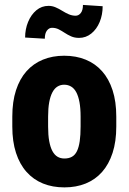

<svg xmlns="http://www.w3.org/2000/svg" viewBox="-20 -770 536 799"><path d="M31.2 -243.2V-284.7Q31.2 -347.2 46.6 -394.5Q62 -441.9 90.3 -473.6Q118.7 -505.4 158.4 -521.7Q198.2 -538.1 247.1 -538.1Q296.9 -538.1 336.7 -521.7Q376.5 -505.4 404.8 -473.6Q433.1 -441.9 448.5 -394.5Q463.9 -347.2 463.9 -284.7V-243.2Q463.9 -181.2 448.5 -133.8Q433.1 -86.4 404.8 -54.4Q376.5 -22.5 336.7 -6.3Q296.9 9.8 248 9.8Q198.7 9.8 158.9 -6.3Q119.1 -22.5 90.6 -54.4Q62 -86.4 46.6 -133.8Q31.2 -181.2 31.2 -243.2ZM180.2 -284.7V-243.2Q180.2 -208 184.8 -182.6Q189.5 -157.2 198.2 -141.1Q207 -125 219.5 -117.7Q231.9 -110.4 248 -110.4Q266.6 -110.4 279.5 -117.7Q292.5 -125 300.3 -141.1Q308.1 -157.2 311.8 -182.6Q315.4 -208 315.4 -243.2V-284.7Q315.4 -319.3 310.8 -344.5Q306.2 -369.6 297.6 -385.7Q289.1 -401.9 276.1 -409.7Q263.2 -417.5 247.1 -417.5Q231.4 -417.5 219 -409.7Q206.5 -401.9 198 -385.7Q189.5 -369.6 184.8 -344.5Q180.2 -319.3 180.2 -284.7ZM325.2 -749.5 407.2 -744.1Q407.2 -708.5 394.8 -678.5Q382.3 -648.4 359.9 -630.4Q337.4 -612.3 309.1 -612.3Q290.5 -612.3 276.1 -618.7Q261.7 -625 249.3 -633.3Q236.8 -641.6 224.4 -647.9Q211.9 -654.3 196.3 -654.3Q184.1 -654.3 175.3 -642.8Q166.5 -631.3 166.5 -608.9L84.5 -613.8Q84.5 -648.4 96.9 -678.7Q109.4 -709 131.3 -727.3Q153.3 -745.6 182.1 -745.6Q197.3 -745.6 211.4 -739.5Q225.6 -733.4 238.8 -725.1Q252 -716.8 265.9 -710.7Q279.8 -704.6 294.9 -704.6Q307.1 -704.6 316.2 -715.8Q325.2 -727.1 325.2 -749.5Z"/></svg>

Font: Roboto Condensed ExtraBold
Style: Regular
Weight: 800
Designer: Christian Robertson
Foundry: Google
Version: Version 3.008; 2023